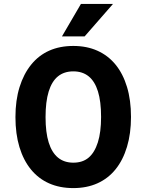

<svg xmlns="http://www.w3.org/2000/svg" viewBox="-20 -951 750 982"><path d="M355 11Q286 11 231.5 -13Q177 -37 138.5 -84Q100 -131 79.5 -198.5Q59 -266 59 -352Q59 -438 80 -505.5Q101 -573 139.5 -620.5Q178 -668 232 -692Q286 -716 355 -716Q424 -716 478.5 -691.5Q533 -667 571 -620.5Q609 -574 629.5 -506.5Q650 -439 650 -353Q650 -268 629.5 -200Q609 -132 571 -85Q533 -38 478.5 -13.5Q424 11 355 11ZM355 -119Q403 -119 433.5 -145Q464 -171 480.5 -223Q497 -275 497 -353Q497 -432 481 -483.5Q465 -535 433.5 -560.5Q402 -586 355 -586Q308 -586 276.5 -560.5Q245 -535 229 -483Q213 -431 213 -352Q213 -274 229 -222.5Q245 -171 276.5 -145Q308 -119 355 -119ZM297 -765 394 -931H558L413 -765Z"/></svg>

Font: Nunito Sans 7pt Condensed ExtraBold
Style: Regular
Weight: 800
Width: 3
Designer: Vernon Adams
Foundry: Vernon Adams
Version: Version 3.101;gftools[0.9.27]